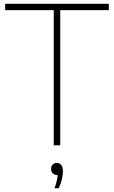

<svg xmlns="http://www.w3.org/2000/svg" viewBox="-20 -760 596 1004"><path d="M261 0V-707H7V-740H549V-707H295V0ZM309 135Q309 154 303.5 178Q298 202 287 224H265Q279 188.5 281.5 155H278Q264.5 155 255.8 146Q247 137 247 123Q247 109.5 255.2 100.8Q263.5 92 276 92Q291.5 92 300.2 103Q309 114 309 135Z"/></svg>

Font: Encode Sans Thin
Style: Regular
Weight: 250
Designer: Multiple Designers
Foundry: Impallari Type
Version: Version 2.000